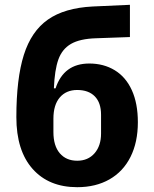

<svg xmlns="http://www.w3.org/2000/svg" viewBox="-20 -766 640 798"><path d="M48 -279Q48 -439 79 -537.5Q110 -636 179 -684.5Q248 -733 365 -739L520 -746V-612L380 -607Q312 -605 275 -583.5Q238 -562 222.5 -518.5Q207 -475 204 -399H211Q245 -502 351 -502Q411 -502 457 -474Q503 -446 528 -391Q553 -336 553 -258Q553 -175 522.5 -114Q492 -53 435 -20.5Q378 12 301 12Q183 12 115.5 -64Q48 -140 48 -279ZM400 -211V-289Q400 -339 374 -365.5Q348 -392 301 -392Q255 -392 228.5 -361Q202 -330 202 -273V-217Q202 -160 228.5 -129Q255 -98 301 -98Q346 -98 373 -129Q400 -160 400 -211Z"/></svg>

Font: iA Writer Duo V
Style: Regular
Weight: 400
Designer: Mike Abbink, Paul van der Laan, Pieter van Rosmalen, Oliver Reichenstein
Foundry: Information Architects Inc.
Version: Version 2.000